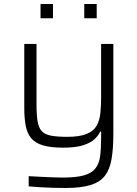

<svg xmlns="http://www.w3.org/2000/svg" viewBox="-20 -729 685 957"><path d="M306 208Q275 208 241 207Q207 206 176 204Q145 202 123 200V149Q157 151 187.5 152.5Q218 154 245 155Q272 156 294 156Q360 156 398.5 145Q437 134 455.5 110.5Q474 87 479 49.5Q484 12 484 -42V-73H479Q471 -54 451.5 -35.5Q432 -17 394.5 -5Q357 7 295 7Q232 7 194 -4.5Q156 -16 136 -39.5Q116 -63 108.5 -100.5Q101 -138 101 -190V-510H162V-209Q162 -156 167.5 -123.5Q173 -91 189 -74.5Q205 -58 236 -52.5Q267 -47 316 -47Q377 -47 412 -61.5Q447 -76 462 -103Q477 -130 480.5 -167Q484 -204 484 -247V-510H545V-63Q545 12 536 64Q527 116 502.5 147.5Q478 179 430.5 193.5Q383 208 306 208ZM182 -638V-709H244V-638ZM400 -638V-709H462V-638Z"/></svg>

Font: Saira SemiExpanded Light
Style: Regular
Weight: 300
Width: 6
Designer: Hector Gatti with collaboration of the Omnibus-Type team
Foundry: Omnibus-Type
Version: Version 1.101